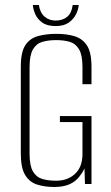

<svg xmlns="http://www.w3.org/2000/svg" viewBox="-20 -734 444 766"><path d="M196 12Q159 12 128.5 2.5Q98 -7 80.5 -35.5Q63 -64 63 -122V-468Q63 -526 81 -553.5Q99 -581 131.5 -590Q164 -599 205 -599Q246 -599 277.5 -589.5Q309 -580 327 -552.5Q345 -525 345 -468V-398H309V-467Q309 -514 295.5 -537Q282 -560 258.5 -567Q235 -574 204 -574Q173 -574 149 -567Q125 -560 111.5 -537Q98 -514 98 -467V-120Q98 -73 111.5 -50Q125 -27 149 -20Q173 -13 204 -13Q250 -13 279.5 -40.5Q309 -68 309 -120V-247H219V-271H345V0H319L317 -62Q313 -53 307.5 -44.5Q302 -36 297 -30Q281 -9 256.5 1.5Q232 12 196 12ZM202 -630Q168 -630 148.5 -644Q129 -658 120.5 -678Q112 -698 111 -714H135Q140 -683 158 -667.5Q176 -652 202 -652Q230 -652 248 -667Q266 -682 270 -714H294Q293 -697 283.5 -677.5Q274 -658 254.5 -644Q235 -630 202 -630Z"/></svg>

Font: Alumni Sans Thin ExtraLight
Style: Regular
Weight: 250
Version: Version 1.018